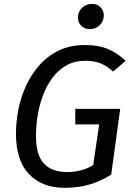

<svg xmlns="http://www.w3.org/2000/svg" viewBox="-20 -926 665 959"><path d="M405.2 -701.1Q472.3 -701.1 520.4 -680.6Q568.5 -660 607.5 -622L545 -568.5Q513 -597.5 481.5 -610Q450.1 -622.5 406.1 -622.5Q352.2 -622.5 311.8 -599.5Q271.4 -576.6 242.4 -538.1Q213.5 -499.6 195.1 -450.7Q176.6 -401.7 168.2 -349.3Q159.7 -296.9 159.7 -247Q159.7 -151.2 199.5 -108.9Q239.4 -66.6 315 -66.6Q347.9 -66.6 381.3 -74.5Q414.6 -82.5 445.5 -101.4L475.4 -304.7H355.9L355.9 -382.3H580.4L535.4 -54Q485.3 -22 429.2 -5Q373 12.1 302.1 12.1Q190.7 12.1 125.2 -56Q59.7 -124 59.7 -259Q59.7 -318 72.2 -380.6Q84.7 -443.1 111.2 -500.1Q137.7 -557.1 178.8 -602.6Q219.8 -648.1 275.9 -674.6Q332 -701.1 405.2 -701.1ZM428.9 -780.6Q401.7 -780.6 385.6 -797.2Q369.5 -813.8 369.5 -838Q369.5 -867.2 389.6 -886.8Q409.8 -906.5 439 -906.5Q466.2 -906.5 482.3 -889.9Q498.4 -873.3 498.4 -849.1Q498.4 -819.9 478.2 -800.3Q458.1 -780.6 428.9 -780.6Z"/></svg>

Font: Fira Sans Variable
Style: Italic
Weight: 397
Italic angle: -8°
Designer: Carrois Corporate & Edenspiekermann AG
Foundry: Carrois Corporate GbR & Edenspiekermann AG
Version: Version 4.202